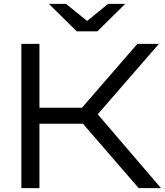

<svg xmlns="http://www.w3.org/2000/svg" viewBox="-20 -978 857 998"><path d="M185 0V-335H411L701 0H817L488 -384L806 -750H694L406 -418H185V-750H91V0ZM631 -958H542L433 -869L323 -958H234L379 -815H486Z"/></svg>

Font: Bounded Light
Style: Regular
Weight: 300
Designer: Vlad Churkin
Version: Version 3.0